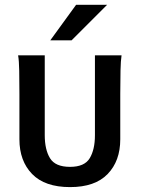

<svg xmlns="http://www.w3.org/2000/svg" viewBox="-20 -763 585 792"><path d="M269 8.8Q165 8.8 112.5 -45.2Q60.1 -99.1 60.1 -188.5V-375Q60.1 -429.2 59.3 -470.9Q58.6 -512.7 54.7 -534.7H164.6V-205.1Q164.6 -146 186.3 -110.4Q208 -74.7 269 -74.7Q328.6 -74.7 350.1 -110.4Q371.6 -146 371.6 -205.1V-534.7H481.4Q478 -512.7 477.1 -472.4Q476.1 -432.1 476.1 -375V-188.5Q476.1 -99.1 424.1 -45.2Q372.1 8.8 269 8.8ZM187.5 -596.7 293.9 -743.2H421.9L275.4 -596.7Z"/></svg>

Font: Harmattan
Style: Bold
Weight: 700
Designer: George W. Nuss III and SIL International
Foundry: SIL International
Version: Version 4.000